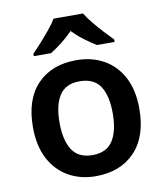

<svg xmlns="http://www.w3.org/2000/svg" viewBox="-86 -837 786 917"><g transform="rotate(-10 307.0 -378.0)"><path d="M565 -272Q565 -137 495 -63.5Q425 10 305 10Q231 10 173 -23Q115 -56 82 -119Q49 -182 49 -272Q49 -407 118.5 -479.5Q188 -552 308 -552Q383 -552 441 -519.5Q499 -487 532 -424.5Q565 -362 565 -272ZM178 -272Q178 -186 208.5 -139Q239 -92 307 -92Q375 -92 405.5 -139Q436 -186 436 -272Q436 -358 405.5 -404Q375 -450 306 -450Q239 -450 208.5 -404Q178 -358 178 -272ZM379 -766Q392 -744 414.5 -716.5Q437 -689 461 -663Q485 -637 504 -618V-606H419Q392 -622 362 -644.5Q332 -667 306 -694Q280 -667 251.5 -645Q223 -623 196 -606H112V-618Q131 -637 154.5 -663Q178 -689 200.5 -716.5Q223 -744 236 -766Z"/></g></svg>

Font: Noto Sans Kannada SemiBold
Style: Regular
Weight: 600
Designer: Jelle Bosma - Monotype Design Team
Foundry: Monotype Imaging Inc.
Version: Version 2.005; ttfautohint (v1.8.4.7-5d5b)